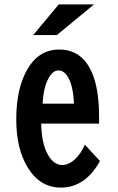

<svg xmlns="http://www.w3.org/2000/svg" viewBox="-20 -811 540 876"><path d="M248 -791H409.2L239.3 -650.9H131.3ZM432.1 -247.1H168Q169.4 -156.2 198.7 -105Q225.6 -58.1 263.7 -58.1Q294.9 -58.1 325.2 -87.4Q350.1 -111.8 367.2 -150.9L436 -76.2Q369.1 44.9 257.3 44.9Q162.6 44.9 106.4 -46.9Q54.2 -131.8 54.2 -266.1Q54.2 -399.4 99.1 -484.4Q151.9 -585 250 -585Q351.6 -585 397.5 -484.4Q432.1 -408.2 432.1 -278.8ZM317.4 -337.9Q314.5 -411.1 294.4 -451.2Q275.4 -489.7 246.6 -489.7Q220.2 -489.7 200.2 -451.7Q178.2 -410.2 174.3 -337.9Z"/></svg>

Font: BIZ UDGothic
Style: Bold
Weight: 700
Monospace: yes
Designer: TypeBank Co., Ltd.
Foundry: Morisawa Inc.
Version: Version 1.05